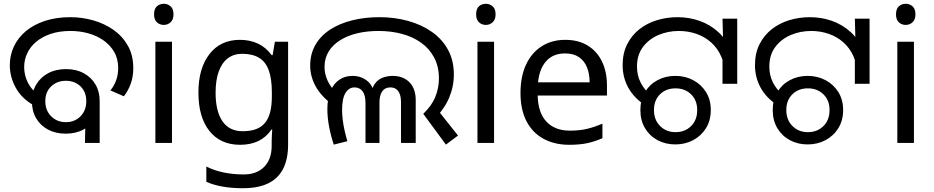

<svg xmlns="http://www.w3.org/2000/svg" viewBox="-20 -757 4946 1017"><path d="M328 -49Q275 -49 234.5 -70.5Q194 -92 171.5 -130.5Q149 -169 149 -220Q149 -271 172 -309.5Q195 -348 235.5 -369.5Q276 -391 330 -391Q383 -391 423 -369.5Q463 -348 485.5 -310Q508 -272 508 -222Q508 -171 485.5 -132Q463 -93 422.5 -71Q382 -49 328 -49ZM329 -110Q376 -110 406.5 -141Q437 -172 437 -221Q437 -270 406.5 -299.5Q376 -329 329 -329Q282 -329 251 -299.5Q220 -270 220 -221Q220 -172 251 -141Q282 -110 329 -110ZM161 -198Q97 -233 64.5 -290.5Q32 -348 32 -412Q32 -465 54 -511.5Q76 -558 117.5 -592.5Q159 -627 218.5 -646.5Q278 -666 353 -666Q415 -666 474.5 -649Q534 -632 581.5 -598.5Q629 -565 657.5 -514.5Q686 -464 686 -396Q686 -351 672.5 -313.5Q659 -276 636 -247L565 -278Q585 -303 595.5 -332.5Q606 -362 606 -396Q606 -446 584.5 -482.5Q563 -519 527 -544Q491 -569 446 -581Q401 -593 354 -593Q294 -593 248.5 -577.5Q203 -562 171.5 -535.5Q140 -509 124 -474.5Q108 -440 108 -402Q108 -358 128 -318.5Q148 -279 185 -256L161 -198ZM434 -187 508 -222V0H430Z M891 -536V0H803V-536ZM848 -737Q868 -737 883.5 -723.5Q899 -710 899 -681Q899 -653 883.5 -639Q868 -625 848 -625Q826 -625 811 -639Q796 -653 796 -681Q796 -710 811 -723.5Q826 -737 848 -737Z M1251 -546Q1304 -546 1346.5 -526Q1389 -506 1419 -465H1424L1436 -536H1506V9Q1506 85 1480 136.5Q1454 188 1401 214Q1348 240 1266 240Q1208 240 1159.5 231.5Q1111 223 1073 206V125Q1111 145 1162 156Q1213 167 1271 167Q1340 167 1379.5 126.5Q1419 86 1419 16V-5Q1419 -17 1420 -39.5Q1421 -62 1422 -71H1418Q1390 -30 1348.5 -10Q1307 10 1252 10Q1148 10 1089.5 -63Q1031 -136 1031 -267Q1031 -395 1089.5 -470.5Q1148 -546 1251 -546ZM1263 -472Q1218 -472 1186.5 -448Q1155 -424 1138.5 -378Q1122 -332 1122 -266Q1122 -167 1158.5 -114.5Q1195 -62 1265 -62Q1306 -62 1335 -72.5Q1364 -83 1383 -105.5Q1402 -128 1411 -163Q1420 -198 1420 -246V-267Q1420 -340 1403.5 -385Q1387 -430 1352 -451Q1317 -472 1263 -472Z M2222 -154Q2267 -197 2286 -244.5Q2305 -292 2305 -341Q2305 -404 2280 -451.5Q2255 -499 2211 -530.5Q2167 -562 2109 -577.5Q2051 -593 1985 -593Q1925 -593 1873.5 -581Q1822 -569 1782.5 -544.5Q1743 -520 1721 -484.5Q1699 -449 1699 -402Q1699 -365 1715.5 -329Q1732 -293 1769 -258L1743 -201Q1680 -248 1651.5 -300.5Q1623 -353 1623 -409Q1623 -471 1650.5 -519Q1678 -567 1727.5 -599.5Q1777 -632 1844 -649Q1911 -666 1990 -666Q2071 -666 2142.5 -646Q2214 -626 2268.5 -587.5Q2323 -549 2353.5 -492.5Q2384 -436 2384 -362Q2384 -298 2358.5 -238Q2333 -178 2277 -123L2291 -184L2406 -39L2342 9ZM1748 9Q1733 -35 1723.5 -84.5Q1714 -134 1714 -179Q1714 -235 1730.5 -274.5Q1747 -314 1777 -334.5Q1807 -355 1847 -355Q1894 -355 1927 -327Q1960 -299 1965 -243H1943Q1947 -286 1963.5 -310.5Q1980 -335 2005.5 -345Q2031 -355 2060 -355Q2116 -355 2149 -321Q2182 -287 2182 -227V0H2104V-220Q2104 -227 2102.5 -239Q2101 -251 2095.5 -263.5Q2090 -276 2078.5 -285Q2067 -294 2047 -294Q2019 -294 2004.5 -273Q1990 -252 1990 -214V0H1916V-210Q1916 -253 1900.5 -273.5Q1885 -294 1858 -294Q1828 -294 1810 -264.5Q1792 -235 1792 -175Q1792 -150 1795.5 -121.5Q1799 -93 1805.5 -64.5Q1812 -36 1820 -9L1748 9Z M2597 -536V0H2509V-536ZM2554 -737Q2574 -737 2589.5 -723.5Q2605 -710 2605 -681Q2605 -653 2589.5 -639Q2574 -625 2554 -625Q2532 -625 2517 -639Q2502 -653 2502 -681Q2502 -710 2517 -723.5Q2532 -737 2554 -737Z M2974 -546Q3043 -546 3092.5 -516Q3142 -486 3168.5 -431.5Q3195 -377 3195 -304V-251H2828Q2830 -160 2874.5 -112.5Q2919 -65 2999 -65Q3050 -65 3089.5 -74.5Q3129 -84 3171 -102V-25Q3130 -7 3090 1.5Q3050 10 2995 10Q2919 10 2860.5 -21Q2802 -52 2769.5 -113.5Q2737 -175 2737 -264Q2737 -352 2766.5 -415Q2796 -478 2849.5 -512Q2903 -546 2974 -546ZM2973 -474Q2910 -474 2873.5 -433.5Q2837 -393 2830 -321H3103Q3103 -367 3089 -401Q3075 -435 3046.5 -454.5Q3018 -474 2973 -474Z M3399 -198Q3338 -238 3308 -292.5Q3278 -347 3278 -412Q3278 -475 3302 -522.5Q3326 -570 3366.5 -602Q3407 -634 3459.5 -650Q3512 -666 3569 -666Q3630 -666 3685.5 -646.5Q3741 -627 3784.5 -587.5Q3828 -548 3853 -488.5Q3878 -429 3878 -348H3821Q3821 -410 3801 -456Q3781 -502 3746.5 -532.5Q3712 -563 3668 -578Q3624 -593 3576 -593Q3518 -593 3467.5 -571.5Q3417 -550 3385.5 -508Q3354 -466 3354 -404Q3354 -358 3373.5 -319.5Q3393 -281 3427 -254L3399 -198ZM3807 -475 3811 -513 3807 -658H3885V-313H3807ZM3557 8Q3505 8 3463 -14.5Q3421 -37 3396.5 -78Q3372 -119 3372 -174Q3372 -229 3396.5 -269.5Q3421 -310 3463 -332.5Q3505 -355 3557 -355Q3609 -355 3651.5 -332.5Q3694 -310 3719.5 -269.5Q3745 -229 3745 -174Q3745 -119 3719.5 -78Q3694 -37 3651.5 -14.5Q3609 8 3557 8ZM3558 -57Q3608 -57 3640.5 -89Q3673 -121 3673 -174Q3673 -226 3640.5 -257.5Q3608 -289 3558 -289Q3508 -289 3476 -257.5Q3444 -226 3444 -174Q3444 -122 3476.5 -89.5Q3509 -57 3558 -57Z M4100 -198Q4039 -238 4009 -292.5Q3979 -347 3979 -412Q3979 -475 4003 -522.5Q4027 -570 4067.5 -602Q4108 -634 4160.5 -650Q4213 -666 4270 -666Q4331 -666 4386.5 -646.5Q4442 -627 4485.5 -587.5Q4529 -548 4554 -488.5Q4579 -429 4579 -348H4522Q4522 -410 4502 -456Q4482 -502 4447.5 -532.5Q4413 -563 4369 -578Q4325 -593 4277 -593Q4219 -593 4168.5 -571.5Q4118 -550 4086.5 -508Q4055 -466 4055 -404Q4055 -358 4074.5 -319.5Q4094 -281 4128 -254L4100 -198ZM4508 -475 4512 -513 4508 -658H4586V-313H4508ZM4258 8Q4206 8 4164 -14.5Q4122 -37 4097.5 -78Q4073 -119 4073 -174Q4073 -229 4097.5 -269.5Q4122 -310 4164 -332.5Q4206 -355 4258 -355Q4310 -355 4352.5 -332.5Q4395 -310 4420.5 -269.5Q4446 -229 4446 -174Q4446 -119 4420.5 -78Q4395 -37 4352.5 -14.5Q4310 8 4258 8ZM4259 -57Q4309 -57 4341.5 -89Q4374 -121 4374 -174Q4374 -226 4341.5 -257.5Q4309 -289 4259 -289Q4209 -289 4177 -257.5Q4145 -226 4145 -174Q4145 -122 4177.5 -89.5Q4210 -57 4259 -57Z M4821 -536V0H4733V-536ZM4778 -737Q4798 -737 4813.5 -723.5Q4829 -710 4829 -681Q4829 -653 4813.5 -639Q4798 -625 4778 -625Q4756 -625 4741 -639Q4726 -653 4726 -681Q4726 -710 4741 -723.5Q4756 -737 4778 -737Z"/></svg>

Font: loriya15
Style: Book
Weight: 400
Designer: Jelle Bosma - Monotype Design Team
Foundry: Monotype Imaging Inc.
Version: Version 2.003